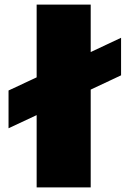

<svg xmlns="http://www.w3.org/2000/svg" viewBox="-20 -814 555 834"><path d="M17.1 -420.9 139.2 -478V-793.9H374V-587.9L505.9 -649.9V-486.8L374 -424.8V0H139.2V-314L17.1 -256.8Z"/></svg>

Font: Mattone
Style: Bold
Weight: 700
Width: 6
Designer: Nunzio Mazzaferro
Foundry: Collletttivo
Version: Version 2.000;Glyphs 3.2 (3217)